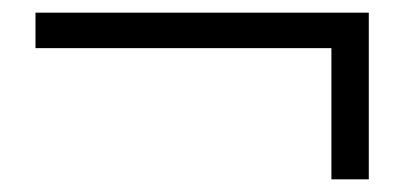

<svg xmlns="http://www.w3.org/2000/svg" viewBox="-20 -460 655 303"><path d="M36 -384V-440H562V-177H503V-406L525 -384Z"/></svg>

Font: Noto Serif TC ExtraLight Black
Style: Regular
Weight: 900
Version: Version 2.003-H1;hotconv 1.1.1;makeotfexe 2.6.0